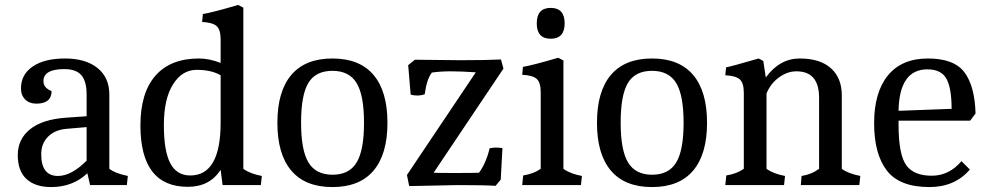

<svg xmlns="http://www.w3.org/2000/svg" viewBox="-20 -750 4006 778"><path d="M187 8Q123 8 87.5 -24.5Q52 -57 52 -121.5Q52 -186 101.5 -226Q151 -266 246 -273L331 -279V-367Q331 -421 309.5 -445.5Q288 -470 241 -470Q156 -470 156 -421Q156 -394 189 -381Q189 -330 127 -330Q99 -330 82 -347Q65 -364 65 -392Q65 -448 112.5 -480.5Q160 -513 243.5 -513Q327 -513 375 -474.5Q423 -436 423 -367V-66Q448 -47 498 -37L494 0H345L334 -48Q275 8 187 8ZM147 -125Q147 -37 215 -37Q269 -37 331 -99V-235L250 -228Q202 -224 174.5 -196Q147 -168 147 -125Z M741 7Q549 7 549 -242Q549 -374 610 -443.5Q671 -513 786 -513Q828 -513 874 -495V-590Q874 -630 857.5 -644.5Q841 -659 799 -661L802 -693Q843 -700 945 -730L966 -719V-66Q993 -46 1041 -37L1037 0H882L874 -62Q830 7 741 7ZM874 -253V-445Q836 -467 777 -467Q718 -467 681 -408Q644 -349 644 -243.5Q644 -138 670 -88.5Q696 -39 751 -39Q874 -39 874 -253Z M1200 -253Q1200 -141 1230 -91.5Q1260 -42 1327.5 -42Q1395 -42 1425 -91.5Q1455 -141 1455 -252.5Q1455 -364 1425 -413.5Q1395 -463 1327 -463Q1259 -463 1229.5 -414Q1200 -365 1200 -253ZM1493.5 -58.5Q1437 8 1327 8Q1217 8 1160.5 -58.5Q1104 -125 1104 -252.5Q1104 -380 1160.5 -446.5Q1217 -513 1327 -513Q1437 -513 1493.5 -446.5Q1550 -380 1550 -252.5Q1550 -125 1493.5 -58.5Z M1661 -508 1848 -506Q1947 -506 2010 -509L2020 -472L1737 -50Q1753 -49 1824.5 -49Q1896 -49 1921 -50Q1950 -90 1964 -149Q1977 -152 1988.5 -152Q2000 -152 2016 -150L2009 -22L1988 3Q1946 0 1835 0L1638 4L1629 -41L1908 -457Q1848 -461 1806.5 -461Q1765 -461 1730 -456Q1709 -429 1701 -368Q1686 -363 1670.5 -363Q1655 -363 1644 -367L1634 -486Z M2171 -376Q2171 -416 2154.5 -430.5Q2138 -445 2096 -447L2099 -479Q2140 -486 2242 -516L2263 -505V-66Q2290 -46 2338 -37L2334 0H2096L2100 -39Q2143 -46 2171 -66ZM2268 -655.5Q2268 -593 2211.5 -593Q2155 -593 2155 -655.5Q2155 -718 2211.5 -718Q2268 -718 2268 -655.5Z M2495 -253Q2495 -141 2525 -91.5Q2555 -42 2622.5 -42Q2690 -42 2720 -91.5Q2750 -141 2750 -252.5Q2750 -364 2720 -413.5Q2690 -463 2622 -463Q2554 -463 2524.5 -414Q2495 -365 2495 -253ZM2788.5 -58.5Q2732 8 2622 8Q2512 8 2455.5 -58.5Q2399 -125 2399 -252.5Q2399 -380 2455.5 -446.5Q2512 -513 2622 -513Q2732 -513 2788.5 -446.5Q2845 -380 2845 -252.5Q2845 -125 2788.5 -58.5Z M2994 -374Q2994 -414 2977.5 -428.5Q2961 -443 2919 -445L2922 -477Q2944 -481 3054 -513L3073 -503L3083 -436Q3139 -513 3221 -513Q3303 -513 3347 -473.5Q3391 -434 3391 -364V-66Q3416 -47 3466 -37L3462 0H3225L3228 -37Q3268 -43 3299 -66V-354Q3299 -461 3207 -461Q3170 -461 3136 -436Q3102 -411 3086 -371V-66Q3113 -46 3161 -37L3157 0H2919L2923 -39Q2966 -46 2994 -66Z M3621 -261V-245Q3621 -121 3654 -78Q3685 -38 3755.5 -38Q3826 -38 3876 -97L3910 -63Q3849 8 3746 8Q3625 8 3573.5 -59Q3522 -126 3522 -251Q3522 -376 3578 -444.5Q3634 -513 3740 -513Q3846 -513 3888 -457Q3930 -401 3933 -290L3911 -261ZM3738 -469Q3624 -469 3621 -301L3836 -309Q3836 -393 3815 -431Q3794 -469 3738 -469Z"/></svg>

Font: Cambo
Style: Regular
Weight: 400
Designer: Carolina Giovagnoli, Andres Torresi
Foundry: Carolina Giovagnoli, Andres Torresi
Version: Version 2.001